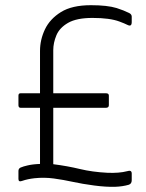

<svg xmlns="http://www.w3.org/2000/svg" viewBox="-20 -696 562 739"><path d="M134 -500Q134 -543 153 -583Q172 -623 214.5 -649.5Q257 -676 330 -676Q393 -676 429 -665Q457 -656 477 -646Q487 -641 487 -632V-611Q487 -592 471 -600Q459 -606 440 -613Q403 -627 336 -627Q275 -627 242 -608Q209 -589 197 -560Q185 -531 185 -503V-64Q240 -57 287.5 -45.5Q335 -34 393 -31Q438 -29 469 -37Q487 -43 487 -28V-2Q487 11 476 15Q452 22 423 23Q388 24 342.5 18Q297 12 260.5 4Q224 -4 187 -9Q150 -14 113 -10Q86 -7 66 0Q51 6 51 -7V-38Q51 -47 59 -51Q71 -56 85 -59Q105 -64 134 -65ZM51 -291V-328Q51 -337 59 -337H388Q399 -337 399 -328V-291Q399 -281 387 -281H60Q51 -281 51 -291Z"/></svg>

Font: Vivano Light
Style: Regular
Weight: 300
Designer: Joe Prince, Josias Burgherr
Version: Version 2.064;September 19, 2022;FontCreator 14.0.0.2877 64-